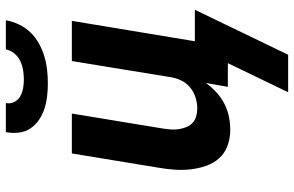

<svg xmlns="http://www.w3.org/2000/svg" viewBox="-190 -590 981 640"><g transform="rotate(-90 300.0 -269.5)"><path d="M343 -600Q321 -600 299.5 -602.5Q278 -605 258 -611.5Q238 -618 221 -629.5Q204 -641 192.5 -658Q181 -675 178.5 -696.5Q176 -718 180 -740H277Q274 -725 280.5 -712Q287 -699 299.5 -692Q312 -685 326.5 -682.5Q341 -680 356 -680Q371 -680 386.5 -682.5Q402 -685 417 -692Q432 -699 442.5 -712Q453 -725 456 -740H553Q549 -718 539 -696.5Q529 -675 512.5 -658Q496 -641 475 -629.5Q454 -618 432 -611.5Q410 -605 387.5 -602.5Q365 -600 343 -600ZM313 201 410 0H331L344 -73Q330 -54 312.5 -38Q295 -22 274.5 -11.5Q254 -1 231.5 3.5Q209 8 188 8Q160 8 135 -1Q110 -10 93 -29Q76 -48 67.5 -73Q59 -98 56 -124.5Q53 -151 55 -178.5Q57 -206 62 -234L109 -520H242L192 -216Q190 -203 189 -189.5Q188 -176 190 -163Q192 -150 197 -138Q202 -126 211 -117.5Q220 -109 233 -105.5Q246 -102 259 -102Q277 -102 295 -107.5Q313 -113 328 -125Q343 -137 351.5 -154Q360 -171 363 -189L417 -520H551L483 -110H588L438 201Z"/></g></svg>

Font: Iosevka SS04 XBd Ex
Style: Italic
Weight: 800
Width: 7
Italic angle: -9°
Monospace: yes
Designer: Belleve Invis
Foundry: Belleve Invis
Version: Version 19.0.0; ttfautohint (v1.8.4)